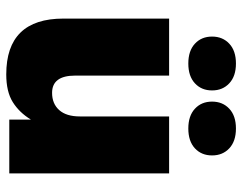

<svg xmlns="http://www.w3.org/2000/svg" viewBox="-101 -671 782 620"><g transform="rotate(90 290.0 -361.0)"><path d="M220.2 9.8Q40 9.8 40 -174.8V-516.1H224.1V-212.9Q224.1 -138.2 279.8 -138.2Q314.9 -138.2 335.4 -161.1Q356 -184.1 356 -228V-516.1H540V0H366.2V-69.8Q343.3 -32.2 309.6 -11.2Q275.9 9.8 220.2 9.8ZM249 -599.4Q226.1 -578.1 185.1 -578.1Q144 -578.1 121.1 -599.4Q98.1 -620.6 98.1 -654.8Q98.1 -689 121.1 -710.4Q144 -731.9 185.1 -731.9Q226.1 -731.9 249 -710.4Q272 -689 272 -654.8Q272 -620.6 249 -599.4ZM459 -599.4Q436 -578.1 395 -578.1Q354 -578.1 331.1 -599.4Q308.1 -620.6 308.1 -654.8Q308.1 -689 331.1 -710.4Q354 -731.9 395 -731.9Q436 -731.9 459 -710.4Q481.9 -689 481.9 -654.8Q481.9 -620.6 459 -599.4Z"/></g></svg>

Font: Creato Display Black
Style: Regular
Weight: 900
Version: Version 1.000